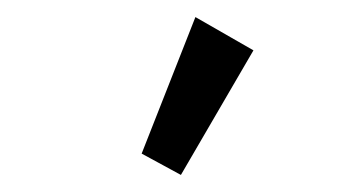

<svg xmlns="http://www.w3.org/2000/svg" viewBox="-20 -721 415 225"><path d="M192 -516 146 -541 209 -701 277 -662Z"/></svg>

Font: Inconsolata Condensed SemiBold
Style: Regular
Weight: 600
Width: 3
Monospace: yes
Designer: Raph Levien, Cyreal, Brenton Simpson
Foundry: Raph Levien, Cyreal, Google
Version: Version 3.100; ttfautohint (v1.8.4.7-5d5b)